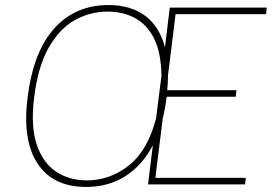

<svg xmlns="http://www.w3.org/2000/svg" viewBox="-20 -730 1083 760"><path d="M89 -343Q112 -527 195.5 -618.5Q279 -710 409 -710Q497 -710 554 -668Q611 -626 633 -543L652 -700H1036L1033 -674H675L645 -432Q645 -404 642 -373H916L913 -347H640L639 -343Q634 -299 624 -260L595 -26H953L950 0H566L585 -155Q543 -75 476 -32.5Q409 10 321 10Q190 10 129 -82Q68 -174 89 -343ZM324 -16Q416 -16 491 -76Q566 -136 598 -263L619 -429Q618 -520 590.5 -576Q563 -632 515.5 -658Q468 -684 406 -684Q336 -684 275.5 -650Q215 -616 172.5 -541Q130 -466 115 -343Q101 -230 125.5 -157.5Q150 -85 202 -50.5Q254 -16 324 -16Z"/></svg>

Font: Haskoy Thin
Style: Italic
Weight: 100
Designer: Ertekin Erdin
Foundry: Ertekin Erdin
Version: Version 2.000; ttfautohint (v1.8.4.7-5d5b)